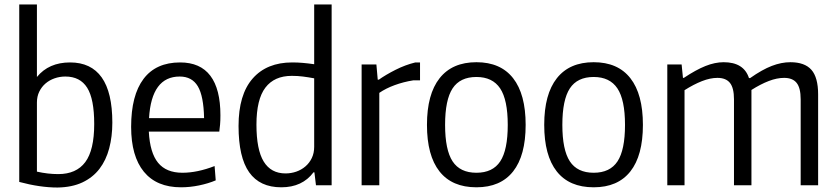

<svg xmlns="http://www.w3.org/2000/svg" viewBox="-20 -828 3740 858"><path d="M237 10Q159 10 66 -15V-808H145V-484Q198 -549 293 -549Q387 -549 434.5 -482Q482 -415 482 -280Q482 -218 468 -165Q454 -112 424.5 -73.5Q395 -35 348.5 -13Q302 9 237 10ZM240 -50Q321 -50 361 -103.5Q401 -157 401 -274Q401 -386 369.5 -436Q338 -486 272 -486Q247 -486 224 -478Q201 -470 183.5 -455Q166 -440 155.5 -418.5Q145 -397 145 -370V-61Q194 -50 240 -50Z M789 9Q680 9 623 -60.5Q566 -130 566 -261Q566 -402 621.5 -475.5Q677 -549 785 -549Q875 -549 920 -489.5Q965 -430 965 -313Q965 -288 963.5 -271.5Q962 -255 960 -240H645Q650 -145 686.5 -100.5Q723 -56 795 -56Q862 -56 939 -86L944 -22Q911 -8 870 0.5Q829 9 789 9ZM783 -486Q657 -486 646 -300H892Q890 -399 864 -442.5Q838 -486 783 -486Z M1237 9Q1141 9 1093.5 -58Q1046 -125 1046 -265Q1046 -405 1109 -477Q1172 -549 1286 -549Q1310 -549 1333 -547Q1356 -545 1384 -541V-808H1462V0H1392L1385 -58H1381Q1331 9 1237 9ZM1256 -53Q1281 -53 1304 -61Q1327 -69 1345 -84.5Q1363 -100 1373.5 -122Q1384 -144 1384 -172V-478Q1357 -483 1333.5 -486Q1310 -489 1284 -489Q1206 -489 1166 -436.5Q1126 -384 1126 -271Q1126 -159 1158.5 -106Q1191 -53 1256 -53Z M1596 -540H1662L1668 -472H1673Q1704 -494 1747.5 -516Q1791 -538 1836 -549H1857V-469H1827Q1783 -462 1743.5 -447.5Q1704 -433 1675 -413V0H1596Z M2109 9Q2000 9 1944 -62Q1888 -133 1888 -270Q1888 -407 1944.5 -478.5Q2001 -550 2109 -550Q2217 -550 2273 -478.5Q2329 -407 2329 -270Q2329 -133 2273 -62Q2217 9 2109 9ZM2109 -56Q2182 -56 2215.5 -107Q2249 -158 2249 -270Q2249 -382 2215 -433Q2181 -484 2109 -484Q2036 -484 2002.5 -433Q1969 -382 1969 -270Q1969 -158 2002.5 -107Q2036 -56 2109 -56Z M2633 9Q2524 9 2468 -62Q2412 -133 2412 -270Q2412 -407 2468.5 -478.5Q2525 -550 2633 -550Q2741 -550 2797 -478.5Q2853 -407 2853 -270Q2853 -133 2797 -62Q2741 9 2633 9ZM2633 -56Q2706 -56 2739.5 -107Q2773 -158 2773 -270Q2773 -382 2739 -433Q2705 -484 2633 -484Q2560 -484 2526.5 -433Q2493 -382 2493 -270Q2493 -158 2526.5 -107Q2560 -56 2633 -56Z M2962 -540H3026L3032 -480H3036Q3090 -516 3132.5 -533Q3175 -550 3214 -550Q3304 -550 3327 -479H3332Q3386 -517 3429 -533.5Q3472 -550 3512 -550Q3576 -550 3606 -516Q3636 -482 3636 -406V0H3558V-384Q3558 -435 3540 -457.5Q3522 -480 3484 -480Q3452 -480 3415.5 -466Q3379 -452 3338 -426V0H3260V-384Q3260 -435 3242 -457.5Q3224 -480 3186 -480Q3154 -480 3117 -465.5Q3080 -451 3039 -425V0H2962Z"/></svg>

Font: Encode Sans Condensed
Style: Regular
Weight: 400
Designer: Pablo Impallari, Andres Torresi
Foundry: Pablo Impallari, Andres Torresi
Version: Version 1.000; ttfautohint (v1.00) -l 8 -r 50 -G 200 -x 14 -